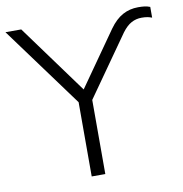

<svg xmlns="http://www.w3.org/2000/svg" viewBox="-87 -787 820 862"><g transform="rotate(-10 323.0 -356.0)"><path d="M262 0V-366L277 -318L-7 -705H65L303 -379H286L468 -638Q496 -677 528 -694.5Q560 -712 599 -712Q616 -712 628 -710.5Q640 -709 653 -704V-655Q643 -659 632 -661Q621 -663 606 -663Q581 -663 559.5 -651.5Q538 -640 517 -612L310 -318L324 -366V0Z"/></g></svg>

Font: Nunito Sans 12pt ExtraLight 12pt Light
Style: Regular
Weight: 300
Version: Version 3.101;gftools[0.9.27]